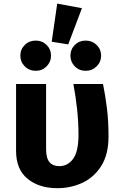

<svg xmlns="http://www.w3.org/2000/svg" viewBox="-20 -998 655 1036"><path d="M535.9 -544.6Q548.2 -483.6 556.9 -414.4Q565.6 -345.1 565.6 -262.6Q565.6 -165.6 527.2 -103.8Q488.7 -42.1 425.9 -12.3Q363.1 17.4 289.2 17.4Q191.3 17.4 129 -33.1Q66.7 -83.6 66.7 -184.1V-544.6H228.7V-194.4Q228.7 -144.1 247.2 -122.8Q265.6 -101.5 300.5 -101.5Q345.6 -101.5 374.6 -141Q403.6 -180.5 403.6 -271.8Q403.6 -339 395.9 -409.7Q388.2 -480.5 375.9 -544.6ZM288.7 -978.5 422.1 -953.8 348.2 -758.5 259 -772.8ZM173.3 -779Q207.7 -779 231.5 -755.4Q255.4 -731.8 255.4 -697.4Q255.4 -664.1 231.5 -640Q207.7 -615.9 173.3 -615.9Q137.4 -615.9 113.6 -640Q89.7 -664.1 89.7 -697.4Q89.7 -731.8 113.6 -755.4Q137.4 -779 173.3 -779ZM442.1 -779Q477.4 -779 501.5 -755.4Q525.6 -731.8 525.6 -697.4Q525.6 -664.1 501.5 -640Q477.4 -615.9 442.1 -615.9Q407.2 -615.9 383.6 -640Q360 -664.1 360 -697.4Q360 -731.8 383.6 -755.4Q407.2 -779 442.1 -779Z"/></svg>

Font: FiraCode Nerd Font Mono
Style: Bold
Weight: 700
Monospace: yes
Designer: Carrois Corporate, Edenspiekermann AG, Nikita Prokopov
Foundry: Carrois Corporate, Edenspiekermann AG, Nikita Prokopov
Version: Version 6.002;Nerd Fonts 3.3.0